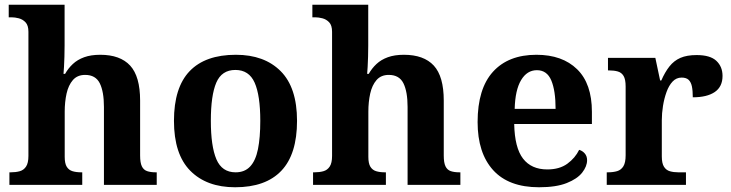

<svg xmlns="http://www.w3.org/2000/svg" viewBox="-20 -780 3083 810"><path d="M19.7 0V-53H25.4Q46.7 -53 63.4 -57.7Q80.2 -62.4 90 -77.4Q99.9 -92.3 99.9 -122.1V-645.9Q99.9 -673 87.8 -685.8Q75.7 -698.6 59.2 -702.8Q42.8 -707 28.9 -707H16.8V-760H252.5V-587.6Q252.5 -564.3 251.8 -540.8Q251 -517.2 250 -498Q249 -478.8 247.9 -468.3H254.6Q267.9 -492 287.4 -510.1Q306.8 -528.3 335.2 -538.6Q363.6 -548.9 402.8 -548.9Q487 -548.9 529.1 -503.3Q571.1 -457.6 571.1 -355.8V-123.9Q571.1 -93.4 578.5 -78.2Q585.9 -63 600.8 -58Q615.6 -53 637.6 -53H641.2V0H418.5V-328.8Q418.5 -393.2 401 -428.6Q383.4 -464 339.2 -464Q306.4 -464 287.5 -442.3Q268.6 -420.5 260.8 -385.2Q253 -349.9 253 -309V-118.3Q253 -90.4 261.6 -76.5Q270.2 -62.6 285.8 -57.8Q301.4 -53 323.4 -53H327V0Z M971.9 10Q851.8 10 782.8 -59.6Q713.9 -129.2 713.9 -270.2Q713.9 -410.7 780 -479.8Q846.2 -548.9 975.1 -548.9Q1095.2 -548.9 1164.1 -479.8Q1233.1 -410.7 1233.1 -270.2Q1233.1 -129.2 1166.9 -59.6Q1100.8 10 971.9 10ZM974 -53Q1012.4 -53 1035.4 -77.7Q1058.5 -102.3 1068.3 -150.9Q1078.1 -199.6 1078.1 -270.2Q1078.1 -377.5 1054.3 -431.2Q1030.5 -484.9 972.9 -484.9Q915.4 -484.9 892.4 -431.2Q869.5 -377.5 869.5 -270.3Q869.5 -163.1 892.9 -108.1Q916.4 -53 974 -53Z M1300.7 0V-53H1306.4Q1327.7 -53 1344.4 -57.7Q1361.2 -62.4 1371 -77.4Q1380.9 -92.3 1380.9 -122.1V-645.9Q1380.9 -673 1368.8 -685.8Q1356.7 -698.6 1340.2 -702.8Q1323.8 -707 1309.9 -707H1297.8V-760H1533.5V-587.6Q1533.5 -564.3 1532.8 -540.8Q1532 -517.2 1531 -498Q1530 -478.8 1528.9 -468.3H1535.6Q1548.9 -492 1568.4 -510.1Q1587.8 -528.3 1616.2 -538.6Q1644.6 -548.9 1683.8 -548.9Q1768 -548.9 1810.1 -503.3Q1852.1 -457.6 1852.1 -355.8V-123.9Q1852.1 -93.4 1859.5 -78.2Q1866.9 -63 1881.8 -58Q1896.6 -53 1918.6 -53H1922.2V0H1699.5V-328.8Q1699.5 -393.2 1682 -428.6Q1664.4 -464 1620.2 -464Q1587.4 -464 1568.5 -442.3Q1549.6 -420.5 1541.8 -385.2Q1534 -349.9 1534 -309V-118.3Q1534 -90.4 1542.6 -76.5Q1551.2 -62.6 1566.8 -57.8Q1582.4 -53 1604.4 -53H1608V0Z M2254.1 10Q2126 10 2060.4 -62.3Q1994.9 -134.6 1994.9 -265.2Q1994.9 -405.7 2059.8 -477.3Q2124.8 -548.9 2243 -548.9Q2352.2 -548.9 2414.6 -488Q2477.1 -427.2 2477.1 -308.2V-256.9H2149.3Q2151.3 -156.6 2186.5 -110.9Q2221.7 -65.2 2289 -65.2Q2340.4 -65.2 2373.5 -89.3Q2406.5 -113.4 2423.3 -147.9Q2437.3 -143.8 2447.1 -132.5Q2456.8 -121.1 2456.8 -104.1Q2456.8 -78.3 2436.1 -51.8Q2415.3 -25.3 2370.8 -7.7Q2326.3 10 2254.1 10ZM2323.9 -320.8Q2323.9 -397.3 2305.8 -440.6Q2287.6 -483.9 2245 -483.9Q2203.4 -483.9 2178.4 -442.1Q2153.4 -400.4 2151.3 -320.8Z M2539.7 0V-53H2543.8Q2566.8 -53 2583.6 -58Q2600.3 -63 2609.9 -78.5Q2619.4 -94 2619.4 -125V-415Q2619.4 -445 2610.8 -459.5Q2602.2 -474 2586.3 -478.5Q2570.5 -483 2548.5 -483H2544.9V-536H2744.7L2764.9 -440.5H2769.9Q2785.2 -475.7 2804.2 -499.8Q2823.3 -524 2850.6 -535.9Q2877.9 -547.7 2919 -547.7Q2976.4 -547.7 3002.3 -523.2Q3028.2 -498.7 3028.2 -459.7Q3028.2 -414.2 2995.4 -391.8Q2962.6 -369.5 2902.7 -369.5Q2902.7 -397.5 2898.9 -415.7Q2895 -433.8 2885 -443.3Q2874.9 -452.7 2855.5 -452.7Q2833.3 -452.7 2817.5 -436Q2801.7 -419.2 2791.9 -391.8Q2782 -364.5 2777 -333.2Q2772 -302 2772 -273V-120Q2772 -91 2781.2 -76.5Q2790.4 -62 2806.3 -57.5Q2822.2 -53 2841.8 -53H2873.9V0Z"/></svg>

Font: Noto Serif Ethiopic
Style: Regular
Weight: 400
Designer: Monotype Design Team
Foundry: Monotype Imaging Inc.
Version: Version 2.102